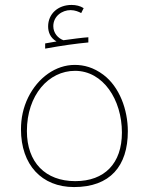

<svg xmlns="http://www.w3.org/2000/svg" viewBox="-20 -748 603 778"><path d="M163 -572V-551C235 -564 286 -571 338 -576V-597C318 -596 265 -589 237 -585C215 -593 196 -614 196 -642C196 -682 231 -707 266 -707C284 -707 300 -700 309 -695L319 -715C305 -724 288 -728 270 -728C214 -728 175 -691 175 -641C175 -619 183 -595 209 -580ZM280 10C426 10 498 -75 498 -216C498 -304 464 -396 399 -445C359 -475 320 -485 283 -485C206 -485 134 -434 94 -353C74 -312 65 -269 65 -224C65 -80 149 10 280 10ZM285 -14C164 -14 89 -90 89 -217C89 -363 177 -461 284 -461C398 -461 474 -344 474 -211C474 -86 404 -14 285 -14Z"/></svg>

Font: Noto Kufi Arabic Thin
Style: Regular
Weight: 100
Designer: Monotype Design Team, David Williams, Khaled Hosny
Foundry: Google LLC
Version: Version 2.109